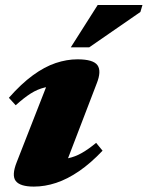

<svg xmlns="http://www.w3.org/2000/svg" viewBox="-20 -710 574 746"><path d="M45 -80 177.5 -418.5 215.5 -375.5Q181 -376.5 153.5 -370Q126 -363.5 99.5 -346.8Q73 -330 41 -301L14.5 -330Q62.5 -384.5 107.8 -417.5Q153 -450.5 196.2 -465Q239.5 -479.5 281 -479.5Q342.5 -479.5 358.8 -456.5Q375 -433.5 355.5 -385L223 -39.5L181.5 -91Q217 -89.5 244.8 -95.2Q272.5 -101 298.2 -115.8Q324 -130.5 353.5 -155L378.5 -124.5Q332 -75.5 287 -44.8Q242 -14 198.2 0.5Q154.5 15 111.5 15Q58 15 41.2 -6.8Q24.5 -28.5 45 -80ZM255 -526 359.5 -690.5H533.5L525.5 -663.5L326.5 -526Z"/></svg>

Font: Newsreader ExtraBold
Style: Italic
Weight: 800
Italic angle: -17°
Designer: Hugues Gentile
Foundry: Production Type
Version: Version 1.003